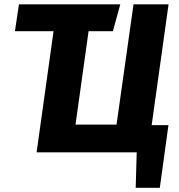

<svg xmlns="http://www.w3.org/2000/svg" viewBox="-20 -714 838 900"><path d="M68.8 -693.6H543.8L509.1 -567.7H396.6H230.7H50ZM770.1 -693.6 673.1 0H151.6L248.6 -693.6H412.8L334 -130H526.3L605.8 -693.6ZM589.9 -127.4H769.6L729.1 166.3H616.1L620.8 0H573.7Z"/></svg>

Font: Fira Sans Variable
Style: Italic
Weight: 397
Italic angle: -8°
Designer: Carrois Corporate & Edenspiekermann AG
Foundry: Carrois Corporate GbR & Edenspiekermann AG
Version: Version 4.202